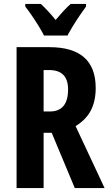

<svg xmlns="http://www.w3.org/2000/svg" viewBox="-20 -953 552 973"><path d="M230 -714Q465 -714 465 -507Q465 -441 440.5 -393.5Q416 -346 363 -314L510 0H359L242 -280H201V0H64V-714ZM229 -598H201V-388H232Q325 -388 325 -500Q325 -598 229 -598ZM203 -773Q193 -793 176.5 -820Q160 -847 141.5 -874Q123 -901 108 -920V-933H187Q221 -902 262 -852Q285 -879 302 -897.5Q319 -916 338 -933H416V-920Q402 -901 384 -874.5Q366 -848 349.5 -821Q333 -794 322 -773Z"/></svg>

Font: Noto Sans Armenian ExtraCondensed
Style: Bold
Weight: 700
Width: 2
Designer: Monotype Design Team
Foundry: Monotype Imaging Inc.
Version: Version 2.008; ttfautohint (v1.8.4.7-5d5b)